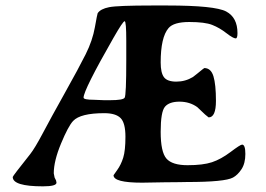

<svg xmlns="http://www.w3.org/2000/svg" viewBox="-20 -676 960 692"><path d="M281.2 -324.2Q281.2 -316.4 317.9 -316.4L354.5 -314.9H377.4Q423.3 -314.9 429.2 -323.7Q435.1 -332.5 435.1 -459V-529.3Q435.1 -599.6 429.2 -599.6Q423.3 -599.6 389.2 -540Q281.2 -351.1 281.2 -324.2ZM389.2 -44.4Q389.2 -44.9 402.6 -63.5Q416 -82 424.1 -107.7Q432.1 -133.3 432.1 -183.1Q432.1 -232.9 414.6 -250.5Q397 -268.1 356 -268.1Q270 -268.1 243.7 -240.2Q226.1 -221.7 200 -158.7Q173.8 -95.7 173.8 -51.3L176.8 -36.1L182.1 -25.4L183.6 -17.6Q183.6 -4.4 134.8 -4.4Q25.9 -4.4 25.9 -38.1Q25.9 -41.5 88.9 -120.6Q105.5 -141.6 134.3 -196Q163.1 -250.5 213.6 -340.8Q264.2 -431.2 288.8 -480.5Q313.5 -529.8 322 -577.9Q330.6 -626 332 -628.4Q342.3 -644 373.3 -650.1Q404.3 -656.2 529.3 -656.2H582.5Q754.9 -656.2 795.4 -634.5Q835.9 -612.8 835.9 -556.6Q835.9 -537.6 829.6 -537.6Q820.3 -537.6 795.9 -556.6Q771.5 -575.7 744.9 -586.2Q718.3 -596.7 662.1 -596.7Q606 -596.7 587.4 -574.7Q559.1 -541.5 559.1 -450.7Q559.1 -413.6 571 -397.7Q583 -381.8 615.5 -381.8Q647.9 -381.8 675.3 -398.4L690.4 -410.2Q715.3 -430.7 716.3 -430.7Q740.2 -430.7 749.3 -401.1Q758.3 -371.6 758.3 -312.3Q758.3 -252.9 731.9 -252.9L719.2 -263.2L690.9 -290Q663.6 -309.6 627 -309.6Q590.3 -309.6 574.7 -291.5Q559.1 -273.4 559.1 -200.9Q559.1 -128.4 579.8 -104.5Q600.6 -80.6 656 -80.6Q711.4 -80.6 743.9 -91.3Q776.4 -102.1 811.3 -128.4Q846.2 -154.8 852.5 -154.8Q864.3 -154.8 864.3 -121.1Q864.3 -87.4 850.6 -66.4Q836.9 -45.4 819.8 -36.1Q790.5 -20 653.8 -20L627 -19.5Q599.6 -19 572.8 -19L492.2 -17.6Q389.2 -17.6 389.2 -44.4Z"/></svg>

Font: Averia Serif
Style: Regular
Weight: 500
Version: Version 1.0